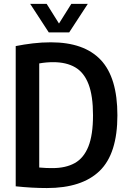

<svg xmlns="http://www.w3.org/2000/svg" viewBox="-20 -968 666 996"><path d="M223 7.5Q146 7.5 61.5 -1.5V-729Q104 -737.5 150 -743Q196 -748.5 244 -748.5Q416.5 -748.5 502.8 -657Q589 -565.5 589 -370Q589 -171 497.2 -81.8Q405.5 7.5 223 7.5ZM252.5 -96Q321 -96 367.8 -122Q414.5 -148 438.5 -208Q462.5 -268 462.5 -370Q462.5 -471 439.2 -531.5Q416 -592 370 -618.8Q324 -645.5 256 -645.5Q220 -645.5 183.5 -639V-99Q204 -97 220.8 -96.5Q237.5 -96 252.5 -96ZM233 -800 136.5 -948H222L286 -846L350 -948H435.5L339 -800Z"/></svg>

Font: Encode Sans Condensed Condensed SemiBold
Style: Regular
Weight: 600
Width: 3
Designer: Multiple Designers
Foundry: Impallari Type
Version: Version 3.000; ttfautohint (v1.8.3) -l 8 -r 50 -G 200 -x 14 